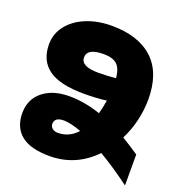

<svg xmlns="http://www.w3.org/2000/svg" viewBox="-132 -842 938 980"><g transform="rotate(20 336.5 -352.5)"><path d="M652 19Q565 -46 482 -95Q380 10 238 10Q133 10 83 -31.5Q33 -73 33 -149Q33 -224 87 -268Q141 -312 231 -312Q313 -312 401 -282Q410 -314 417 -356Q357 -349 296 -349Q163 -349 102 -393.5Q41 -438 41 -526Q41 -583 76 -628Q111 -673 172.5 -698.5Q234 -724 311 -724Q456 -724 535 -651Q614 -578 614 -433Q614 -378 600.5 -319.5Q587 -261 560 -208Q603 -182 652 -149ZM326 -475Q381 -475 422 -480Q417 -533 393 -553.5Q369 -574 322 -574Q232 -574 232 -524Q232 -475 326 -475ZM342 -164Q282 -186 246 -186Q196 -186 196 -150Q196 -136 207 -126Q218 -116 238 -116Q299 -116 342 -164Z"/></g></svg>

Font: Noto Sans Armenian Black
Style: Regular
Weight: 900
Designer: Monotype Design team
Foundry: Monotype Imaging Inc.
Version: Version 1.000